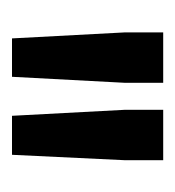

<svg xmlns="http://www.w3.org/2000/svg" viewBox="-6 -722 292 320"><g transform="rotate(90 140.0 -562.0)"><path d="M44 -436 34 -624V-688H118V-624L108 -436ZM173 -436 163 -624V-688H247V-624L238 -436Z"/></g></svg>

Font: Saira Ultra Condensed SemiBold
Style: Regular
Weight: 600
Width: 1
Designer: Hector Gatti with collaboration of the Omnibus-Type team
Foundry: Omnibus-Type
Version: Version 1.001; ttfautohint (v1.8)